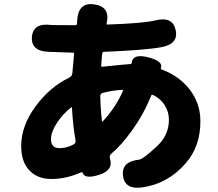

<svg xmlns="http://www.w3.org/2000/svg" viewBox="-20 -829 1040 915"><path d="M659 64Q575 76 566 9Q558 -59 642 -68Q662 -70 730 -134Q785 -186 785 -258Q785 -297 764 -329Q743 -361 708 -377Q703 -379 701 -374Q665 -285 609 -207Q557 -135 511 -97Q500 -88 504 -74Q522 -18 453 4Q384 26 374 -5Q372 -10 367 -8Q296 24 225 24Q162 24 124 -13Q81 -54 81 -133Q81 -229 149 -321.5Q217 -414 308 -458Q324 -465 325 -482L333 -573Q333 -578 328 -578L212 -582Q127 -585 132 -653Q138 -721 223 -710Q228 -709 322 -709H339Q346 -709 347 -716L348 -734Q354 -820 430 -808Q507 -797 488 -717Q487 -712 492 -712Q666 -718 721 -732Q803 -752 817 -686Q832 -619 748 -604Q672 -590 476 -582Q468 -582 467 -574L462 -515Q462 -510 467 -511L557 -520Q601 -524 604 -524Q607 -524 608 -532Q614 -574 686 -556Q759 -537 747 -505Q745 -500 750 -498Q832 -468 882 -405Q935 -338 935 -251Q935 -131 865 -51Q781 46 659 64ZM263 -123Q299 -123 331 -141Q342 -147 340 -160Q327 -234 323 -315Q323 -320 319 -317Q278 -285 250.5 -242Q223 -199 223 -166Q223 -123 263 -123ZM466 -252Q467 -247 470 -251Q531 -316 566 -396Q568 -401 563 -401Q513 -398 469 -386Q458 -383 458 -372Q459 -309 466 -252Z"/></svg>

Font: Resource Han Rounded TW Heavy
Style: Regular
Weight: 900
Designer: Cyano Hao (round all glyphs); Ryoko NISHIZUKA 西塚涼子 (kana, bopomofo & ideographs); Paul D. Hunt (Latin, Greek & Cyrillic)
Foundry: Cyano Hao
Version: 0.990